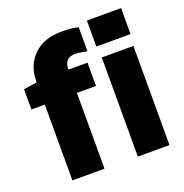

<svg xmlns="http://www.w3.org/2000/svg" viewBox="-129 -836 912 952"><g transform="rotate(-20 327.0 -360.0)"><path d="M92.8 -517.1V-525.9Q92.8 -606 146 -658.9Q199.2 -711.9 294.9 -711.9Q344.2 -711.9 381.8 -703.1V-576.2Q336.4 -585 319.8 -585Q262.2 -585 262.2 -524.9V-522.9H362.8V-399.9H262.2V0H92.8V-399.9H22V-506.8ZM438 0V-522.9H605V0ZM431.2 -583V-720.2H611.8V-583Z"/></g></svg>

Font: LT Superior Black
Style: Regular
Weight: 900
Designer: Daniel Lyons
Foundry: LyonsType
Version: Version 2.005